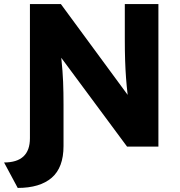

<svg xmlns="http://www.w3.org/2000/svg" viewBox="-69 -720 886 943"><path d="M18 203 -49 78Q78 78 78 -41V-700H230L558 -254Q553 -297 550 -337.5Q547 -378 545.5 -423.5Q544 -469 544 -527V-700H709V0H555L232 -436Q239 -369 241 -317.5Q243 -266 243 -207V-3Q243 103 185 153Q127 203 18 203Z"/></svg>

Font: Lexend Deca
Style: Bold
Weight: 700
Designer: Bonnie Shaver-Troup, Thomas Jockin
Foundry: Lexend
Version: Version 1.008; ttfautohint (v1.8.4.7-5d5b)